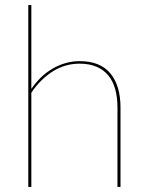

<svg xmlns="http://www.w3.org/2000/svg" viewBox="-20 -740 584 760"><path d="M104 -388Q121 -413 142.2 -433.5Q163.5 -454 188 -468.2Q212.5 -482.5 239.5 -490.2Q266.5 -498 295 -498Q376.5 -498 416.8 -449.5Q457 -401 457 -314V0H445V-314Q445 -355 436 -387.2Q427 -419.5 408.2 -442Q389.5 -464.5 361.2 -476.2Q333 -488 295 -488Q237.5 -488 189 -457.5Q140.5 -427 104 -373V0H92V-720H104Z"/></svg>

Font: Lato 2
Style: Regular
Weight: 100
Designer: Lukasz Dziedzic with Adam Twardoch and Botio Nikoltchev
Foundry: tyPoland Lukasz Dziedzic
Version: Version 2.015; 2015-08-06; http://www.latofonts.com/